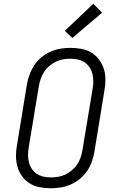

<svg xmlns="http://www.w3.org/2000/svg" viewBox="-20 -999 640 1027"><path d="M252 8Q222 8 193 2.5Q164 -3 140 -17.5Q116 -32 99 -55Q82 -78 74 -105Q66 -132 65.5 -162Q65 -192 71 -223L124 -548Q129 -575 138.5 -601Q148 -627 163.5 -650.5Q179 -674 201.5 -692.5Q224 -711 250 -722.5Q276 -734 303 -738.5Q330 -743 357 -743Q387 -743 416 -737.5Q445 -732 469 -717.5Q493 -703 510 -680Q527 -657 535.5 -630Q544 -603 544 -573Q544 -543 538 -512L485 -187Q480 -160 471 -134Q462 -108 446 -84.5Q430 -61 407.5 -42.5Q385 -24 359 -12.5Q333 -1 306 3.5Q279 8 252 8ZM253 -50Q272 -50 292 -53.5Q312 -57 330.5 -66Q349 -75 365.5 -89Q382 -103 393.5 -120.5Q405 -138 411.5 -157.5Q418 -177 421 -196L475 -522Q479 -543 479 -563.5Q479 -584 474.5 -603Q470 -622 459 -638.5Q448 -655 432.5 -665.5Q417 -676 397 -680.5Q377 -685 356 -685Q337 -685 317 -681.5Q297 -678 278.5 -669Q260 -660 243.5 -646Q227 -632 216 -614.5Q205 -597 198 -577.5Q191 -558 188 -539L134 -213Q130 -192 130 -171.5Q130 -151 134.5 -132Q139 -113 150 -96.5Q161 -80 176.5 -69.5Q192 -59 212 -54.5Q232 -50 253 -50ZM367 -796 327 -834 479 -979 526 -931Z"/></svg>

Font: Iosevka Etoile Light
Style: Italic
Weight: 300
Italic angle: -9°
Designer: Belleve Invis
Foundry: Belleve Invis
Version: Version 22.1.2; ttfautohint (v1.8.4)